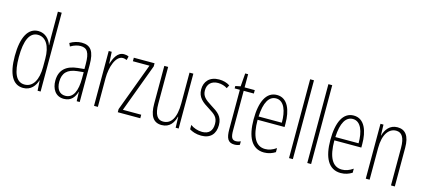

<svg xmlns="http://www.w3.org/2000/svg" viewBox="-59 -1269 3963 1788"><g transform="rotate(15 1923.0 -375.0)"><path d="M196 10C271 10 310 -45 326 -98H328L334 0H363V-760H326V-506C326 -484 327 -463 328 -437H326C311 -487 268 -539 198 -539C101 -539 45 -441 45 -258C45 -83 96 10 196 10ZM201 -24C118 -24 84 -109 84 -258C84 -420 124 -504 203 -504C281 -504 326 -428 326 -307V-226C326 -102 281 -24 201 -24Z M616 -539C579 -539 538 -527 504 -506L518 -476C555 -498 588 -506 614 -506C677 -506 703 -468 703 -356V-308L642 -302C532 -291 469 -238 469 -133C469 -59 505 10 588 10C660 10 691 -38 706 -89H708L711 0H740V-359C740 -487 704 -539 616 -539ZM644 -272 704 -278V-218C704 -100 672 -21 594 -21C540 -21 507 -61 507 -134C507 -218 551 -262 644 -272Z M1024 -537C961 -537 932 -471 915 -416H913L907 -529H878V0H915V-278C915 -381 953 -500 1023 -500C1037 -500 1052 -495 1061 -491L1070 -527C1055 -535 1038 -537 1024 -537Z M1324 0V-34H1147L1320 -499V-529H1120V-495H1280L1107 -30V0Z M1694 -529H1657V-233C1657 -90 1612 -25 1536 -25C1481 -25 1451 -70 1451 -174V-529H1414V-165C1414 -49 1450 10 1531 10C1610 10 1644 -47 1659 -104H1662L1665 0H1694Z M2048 -127C2048 -213 1999 -244 1933 -285C1869 -325 1838 -352 1838 -407C1838 -470 1879 -505 1940 -505C1972 -505 2006 -495 2029 -479L2045 -510C2017 -529 1980 -539 1941 -539C1848 -539 1802 -481 1802 -408C1802 -329 1852 -293 1919 -252C1978 -215 2010 -193 2010 -128C2010 -63 1977 -26 1912 -26C1870 -26 1828 -41 1799 -63V-21C1824 -5 1863 10 1913 10C2002 10 2048 -43 2048 -127Z M2238 -24C2198 -24 2188 -53 2188 -115V-496H2286V-529H2188V-656H2160L2150 -529L2101 -519V-496H2151V-116C2151 -33 2169 10 2232 10C2253 10 2269 6 2284 -1V-35C2273 -29 2255 -24 2238 -24Z M2499 -539C2396 -539 2346 -433 2346 -264C2346 -97 2398 10 2518 10C2560 10 2596 -3 2626 -22V-61C2590 -36 2556 -24 2520 -24C2428 -24 2383 -109 2383 -269H2643V-303C2643 -425 2605 -539 2499 -539ZM2499 -506C2577 -506 2609 -412 2608 -301H2384C2390 -439 2432 -506 2499 -506Z M2795 0V-760H2758V0Z M2971 0V-760H2934V0Z M3239 -539C3136 -539 3086 -433 3086 -264C3086 -97 3138 10 3258 10C3300 10 3336 -3 3366 -22V-61C3330 -36 3296 -24 3260 -24C3168 -24 3123 -109 3123 -269H3383V-303C3383 -425 3345 -539 3239 -539ZM3239 -506C3317 -506 3349 -412 3348 -301H3124C3130 -439 3172 -506 3239 -506Z M3661 -539C3586 -539 3548 -483 3532 -425H3530L3527 -529H3498V0H3535V-305C3535 -439 3588 -505 3657 -505C3710 -505 3741 -463 3741 -362V0H3778V-373C3778 -488 3736 -539 3661 -539Z"/></g></svg>

Font: Noto Sans Lao UI ExtCond ExtLt
Style: Regular
Weight: 200
Width: 2
Designer: Monotype Design Team
Foundry: Monotype Imaging Inc.
Version: Version 2.000